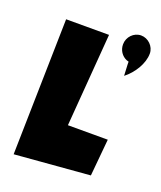

<svg xmlns="http://www.w3.org/2000/svg" viewBox="-138 -845 772 922"><g transform="rotate(20 247.5 -384.0)"><path d="M425.8 -43 443.4 -231.9H239.7L276.9 -707H57.6L42.5 -11.7ZM355.5 -687.5C355.5 -657.7 372.6 -632.3 398.4 -621.6L409.2 -618.2V-606.4C410.2 -586.9 411.1 -566.9 412.1 -546.9C455.6 -580.6 491.7 -637.7 491.7 -689.5C491.7 -726.1 459.5 -757.3 423.3 -757.3C386.2 -757.3 355.5 -725.6 355.5 -687.5Z"/></g></svg>

Font: Luckiest Guy
Style: Regular
Weight: 400
Designer: Astigmatic (AOETI)
Foundry: Astigmatic (AOETI)
Version: Version 1.001